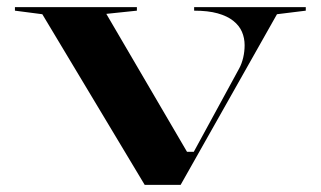

<svg xmlns="http://www.w3.org/2000/svg" viewBox="-20 -520 904 540"><path d="M387 0 99 -480 22 -490V-500H365V-490L279 -481L506 -93H525L653 -328Q660 -341 664 -358Q668 -375 668 -393Q668 -413 660.5 -430.5Q653 -448 636 -461.5Q619 -475 592 -482.5Q565 -490 526 -490V-500H840V-490L759 -480L488 0Z"/></svg>

Font: Kalnia SemiExpanded
Style: Regular
Weight: 400
Width: 6
Designer: Frida Medrano
Foundry: Frida Medrano
Version: Version 1.105